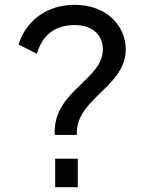

<svg xmlns="http://www.w3.org/2000/svg" viewBox="-20 -777 609 797"><path d="M207 -217C207 -217 207 -230 207 -230C207 -319 261 -374 312 -423C360 -470 407 -511 407 -572C407 -625 371 -673 290 -673C208 -673 156 -631 133 -554C133 -554 57 -592 57 -592C88 -693 177 -757 290 -757C423 -757 502 -669 502 -572C502 -485 437 -431 381 -376C338 -333 299 -289 299 -228C299 -228 299 -217 299 -217C299 -217 207 -217 207 -217ZM209 0C209 0 209 -118 209 -118C209 -118 303 -118 303 -118C303 -118 303 0 303 0C303 0 209 0 209 0Z"/></svg>

Font: Preevio_Regular
Style: Regular
Weight: 500
Designer: Gumpita Rahayu
Foundry: Tokotype Studio
Version: ""